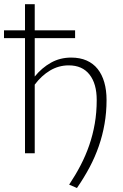

<svg xmlns="http://www.w3.org/2000/svg" viewBox="-40 -748 599 937"><path d="M129.5 -374.5Q164 -417 208.5 -442Q253 -467 307.5 -467Q350 -467 382.5 -452.8Q415 -438.5 436.5 -411.5Q458 -384.5 469 -346.2Q480 -308 480 -260Q480 -199.5 470.2 -143.5Q460.5 -87.5 442.2 -34.8Q424 18 397 68.8Q370 119.5 335.5 169.5L297.5 153Q328.5 106.5 353.2 59Q378 11.5 395.5 -39.2Q413 -90 422.5 -144.5Q432 -199 432 -260Q432 -339.5 396.8 -384.2Q361.5 -429 295.5 -429Q246.5 -429 204.5 -404Q162.5 -379 129.5 -335V0H82V-562H-20.5V-600H82V-727.5H129.5V-600H326.5V-562H129.5Z"/></svg>

Font: Lato 2
Style: Regular
Weight: 300
Designer: Lukasz Dziedzic with Adam Twardoch and Botio Nikoltchev
Foundry: tyPoland Lukasz Dziedzic
Version: Version 2.015; 2015-08-06; http://www.latofonts.com/